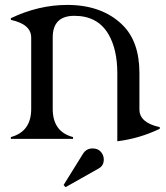

<svg xmlns="http://www.w3.org/2000/svg" viewBox="-20 -567 677 784"><path d="M358.4 39.1Q379.4 39.1 391.6 52.7Q403.8 66.4 403.8 84.5Q403.8 109.4 382.8 121.1Q382.8 121.1 247.6 197.3L239.7 188.5L318.8 61Q332.5 39.1 358.4 39.1ZM24.4 0V-7.3Q107.4 -29.8 107.4 -122.1V-413.6Q107.4 -467.8 24.4 -485.8V-492.7Q137.7 -546.9 254.4 -546.9Q396 -546.9 479.5 -465.8Q549.3 -397.9 549.3 -268.6V-120.1Q549.3 -65.9 632.3 -47.9V-41Q548.3 -1 459 9.8V-268.6Q459 -365.2 422.9 -427.2Q378.9 -502.4 283.7 -502.4Q195.3 -502.4 195.3 -414.1V-122.1Q195.3 -28.8 278.3 -7.3V0Z"/></svg>

Font: Modern Antiqua
Style: Book
Weight: 400
Designer: Wojciech Kalinowski "wmk69" (wmk69@o2.pl)
Foundry: Wojciech Kalinowski "wmk69" (wmk69@o2.pl)
Version: Version 3.1.0; 2021-05-28